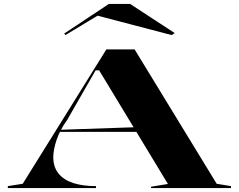

<svg xmlns="http://www.w3.org/2000/svg" viewBox="-20 -960 1219 980"><path d="M20 0V-10L96 -22L523 -708H667L1086 -22L1159 -10V0H751V-7L837 -21L486 -601H468L323 -348Q286 -297 269 -246.5Q252 -196 252 -157Q252 -107 279 -74Q306 -41 354.5 -25.5Q403 -10 470 -10V0ZM271 -287V-297L681 -311V-287ZM314 -781 308 -789 536 -940H644L872 -791L856 -781L478 -880Z"/></svg>

Font: Kalnia Expanded Medium
Style: Regular
Weight: 500
Width: 7
Designer: Frida Medrano
Foundry: Frida Medrano
Version: Version 1.105